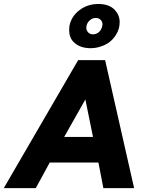

<svg xmlns="http://www.w3.org/2000/svg" viewBox="-62 -970 742 990"><path d="M629.5 0H471L445.5 -132H194.5L122.5 0H-42.5L341 -660H480ZM417.5 -264 378.5 -456H377.5L269 -264ZM405 -721.5Q376 -721.5 354 -730Q332 -738.5 317.5 -753.5Q294.5 -776.5 294.5 -815Q294.5 -824.5 296 -836Q305.5 -885.5 347.5 -917.5Q389.5 -949.5 445 -949.5Q502.5 -949.5 531 -917.5Q555 -891 555 -856Q555 -820 536 -790.5Q509 -746.5 458.5 -730.5Q433 -721.5 405 -721.5ZM417.5 -793Q436 -793 450 -806.5Q464 -820 466.5 -844Q466.5 -856 459 -865.5Q448.5 -877.5 432 -877.5Q415 -877.5 401 -865.2Q387 -853 384 -836L383 -827Q383 -815 390.5 -805.5Q400 -793 417.5 -793Z"/></svg>

Font: Lucymar Sans
Style: Bold Italic
Weight: 700
Italic angle: -10°
Foundry: The League of Moveable Type (original font) / Main changes by Cristiano Sobral with portions from Mirco Monsees
Version: Version 2.00;August 30, 2020;FontCreator 13.0.0.2681 64-bit